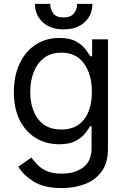

<svg xmlns="http://www.w3.org/2000/svg" viewBox="-20 -747 649 983"><path d="M305.4 -596.6Q238.3 -596.6 198.7 -633.2Q159.1 -669.7 159.1 -727.3H237.2Q237.2 -699.6 252.7 -678.6Q268.1 -657.7 305.4 -657.7Q342.7 -657.7 358.8 -678.6Q375 -699.6 375 -727.3H453.1Q453.1 -669.7 413.4 -633.2Q373.6 -596.6 305.4 -596.6ZM296.9 215.9Q205.6 215.9 152.5 182.7Q99.4 149.5 73.9 106.5L140.6 59.7Q152 74.6 169.4 93.9Q186.8 113.3 217.2 127.7Q247.5 142 296.9 142Q362.9 142 405.9 110.1Q448.9 78.1 448.9 9.9V-100.9H441.8Q432.5 -85.9 415.7 -64.1Q398.8 -42.3 367.4 -25.4Q335.9 -8.5 282.7 -8.5Q216.6 -8.5 164.2 -39.8Q111.9 -71 81.5 -130.7Q51.1 -190.3 51.1 -275.6Q51.1 -359.4 80.6 -421.7Q110.1 -484 162.6 -518.3Q215.2 -552.6 284.1 -552.6Q337.4 -552.6 368.8 -535Q400.2 -517.4 417.1 -495.2Q433.9 -473 443.2 -458.8H451.7V-545.5H532.7V15.6Q532.7 85.9 500.9 130.1Q469.1 174.4 415.7 195.1Q362.2 215.9 296.9 215.9ZM294 -83.8Q369.7 -83.8 410 -135.1Q450.3 -186.4 450.3 -277Q450.3 -365.4 410.5 -421.3Q370.7 -477.3 294 -477.3Q240.8 -477.3 205.4 -450.3Q170.1 -423.3 152.5 -377.8Q134.9 -332.4 134.9 -277Q134.9 -191.8 175.1 -137.8Q215.2 -83.8 294 -83.8Z"/></svg>

Font: Linik Sans
Style: Regular
Weight: 400
Designer: Rasmus Andersson (font), Marc Monis (original base), Kil Hyung-jin (Pretendard portions), Cristiano Sobral (main changes
Foundry: rsms
Version: Version 3.018;May 31, 2022;FontCreator 14.0.0.2814 64-bit; t